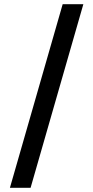

<svg xmlns="http://www.w3.org/2000/svg" viewBox="-20 -789 443 910"><path d="M27 101 277 -769H375L125 101Z"/></svg>

Font: DM Sans 28pt Medium
Style: Regular
Weight: 500
Version: Version 4.004;gftools[0.9.30]